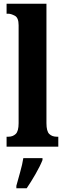

<svg xmlns="http://www.w3.org/2000/svg" viewBox="-20 -780 346 1021"><path d="M15 0H290V-53H282Q257 -53 242 -67.5Q227 -82 227 -125V-760H15V-707H25Q38 -707 58.5 -696.5Q79 -686 79 -646V-125Q79 -82 63.5 -67.5Q48 -53 25 -53H15ZM67 221H122Q144 189 169 145.5Q194 102 206 71V61H104Q99 94 87 136Q75 178 67 208Z"/></svg>

Font: Noto Serif ExtraCondensed Extra
Style: Regular
Weight: 800
Width: 3
Designer: Monotype Design Team
Foundry: Monotype Imaging Inc.
Version: Version 1.002